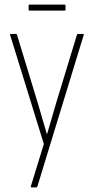

<svg xmlns="http://www.w3.org/2000/svg" viewBox="-20 -627 406 832"><path d="M117 185Q112 185 114 179L170 -3L24 -475Q22 -480 27 -480H49Q53 -480 54 -475L143 -183Q153 -149 163 -114.5Q173 -80 183 -46H184Q194 -80 204 -114.5Q214 -149 224 -183L313 -475Q314 -480 318 -480H339Q345 -480 342 -473L142 181Q141 185 137 185ZM108 -581Q104 -581 104 -585V-603Q104 -607 108 -607H260Q264 -607 264 -603V-585Q264 -581 260 -581Z"/></svg>

Font: Sofia Sans Cond ExtraLight
Style: Regular
Weight: 200
Width: 3
Designer: Botio Nikoltchev, Ani Petrova
Foundry: lettersoup
Version: Version 4.100; ttfautohint (v1.8.3)